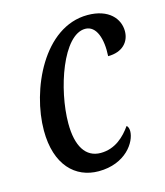

<svg xmlns="http://www.w3.org/2000/svg" viewBox="-89 -615 597 694"><g transform="rotate(-15 209.0 -268.0)"><path d="M196 10C297 10 343 -60 343 -101C343 -110 340 -119 335 -122C311 -88 275 -52 220 -52C164 -52 134 -100 134 -185C134 -313 198 -500 281 -500C323 -500 340 -447 336 -383C390 -383 418 -415 418 -455C418 -501 382 -546 302 -546C137 -546 42 -334 42 -183C42 -54 109 10 196 10Z"/></g></svg>

Font: Noto Serif ExtraCondensed
Style: Italic
Weight: 400
Width: 2
Italic angle: -12°
Designer: Monotype Design Team
Foundry: Monotype Imaging Inc.
Version: Version 2.014